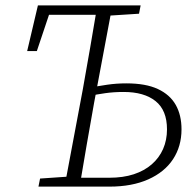

<svg xmlns="http://www.w3.org/2000/svg" viewBox="-20 -694 725 714"><path d="M248 0 253 -33H386Q438 -33 477.5 -46Q517 -59 544.5 -83Q572 -107 586.5 -140Q601 -173 601 -213Q601 -284 558.5 -318Q516 -352 440 -352Q403 -352 371.5 -347.5Q340 -343 311 -337L315 -368Q345 -374 379 -379Q413 -384 450 -384Q522 -384 567 -363Q612 -342 633.5 -304Q655 -266 655 -213Q655 -150 623.5 -102Q592 -54 531.5 -27Q471 0 387 0ZM81 -504 121 -674H369V-639H140L173 -671L117 -504ZM220 0 288 -362Q302 -440 315.5 -518Q329 -596 342 -674H398L330 -312Q316 -234 302.5 -156Q289 -78 276 0ZM123 0 129 -30 245 -38H252L246 0ZM357 -635 364 -674H503L497 -643L372 -635Z"/></svg>

Font: Source Serif 4 18pt Light
Style: Italic
Weight: 300
Italic angle: -12°
Designer: Frank Grießhammer
Foundry: Adobe Systems Incorporated
Version: Version 4.004;hotconv 1.0.116;makeotfexe 2.5.65601